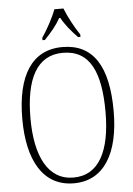

<svg xmlns="http://www.w3.org/2000/svg" viewBox="-62 -977 713 1032"><g transform="rotate(-5 295.0 -460.5)"><path d="M193 -784V-771H206C244 -811 270 -841 296 -887C321 -841 347 -811 385 -771H398V-784C372 -822 337 -886 320 -931H271C255 -886 219 -822 193 -784ZM295 10C457 10 541 -130 541 -358C541 -599 463 -725 296 -725C131 -725 48 -592 48 -359C48 -134 129 10 295 10ZM295 -21C159 -21 92 -152 92 -358C92 -570 155 -694 296 -694C443 -694 497 -570 497 -358C497 -149 434 -21 295 -21Z"/></g></svg>

Font: Noto Serif Armenian Condensed ExtraLight
Style: Regular
Weight: 200
Width: 3
Designer: Monotype Design Team
Foundry: Monotype Imaging Inc.
Version: Version 2.008